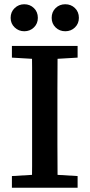

<svg xmlns="http://www.w3.org/2000/svg" viewBox="-20 -883 421 903"><path d="M94 -736Q68 -736 49 -754Q30 -772 30 -799Q30 -827 49 -845Q68 -863 94 -863Q121 -863 139.5 -845Q158 -827 158 -799Q158 -772 139.5 -754Q121 -736 94 -736ZM287 -736Q260 -736 241.5 -754Q223 -772 223 -799Q223 -827 241.5 -845Q260 -863 287 -863Q314 -863 332.5 -845Q351 -827 351 -799Q351 -772 332.5 -754Q314 -736 287 -736ZM36 0V-55L171 -63H210L345 -55V0ZM130 0Q131 -51 131 -102Q131 -153 131 -205Q131 -257 131 -309V-359Q131 -410 131 -461.5Q131 -513 131 -564.5Q131 -616 130 -667H251Q251 -616 250.5 -565Q250 -514 250 -462.5Q250 -411 250 -359V-309Q250 -258 250 -206Q250 -154 250.5 -103Q251 -52 251 0ZM36 -612V-667H345V-612L210 -604H171Z"/></svg>

Font: Source Serif 4 Medium
Style: Regular
Weight: 500
Designer: Frank Grießhammer
Foundry: Adobe Systems Incorporated
Version: Version 4.004;hotconv 1.0.116;makeotfexe 2.5.65601